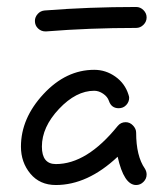

<svg xmlns="http://www.w3.org/2000/svg" viewBox="-20 -530 480 550"><path d="M350 -250Q350 -238 341.5 -229Q333 -220 320 -220Q299 -220 292 -241Q288 -253 275.5 -261.5Q263 -270 250 -270Q198 -270 149 -218Q100 -166 100 -110Q100 -60 140 -60Q229 -60 317 -169Q326 -180 340 -180Q352 -180 361 -170.5Q370 -161 370 -150Q370 -83 395 -47Q400 -39 400 -30Q400 -18 391 -9Q382 0 370 0Q335 0 317 -81Q231 0 140 0Q94 0 67 -32.5Q40 -65 40 -110Q40 -191 104.5 -260.5Q169 -330 250 -330Q283 -330 310.5 -310.5Q338 -291 348 -259Q350 -253 350 -250ZM80 -470Q80 -481 88 -490Q96 -499 108 -500Q234 -510 370 -510Q382 -510 391 -501Q400 -492 400 -480Q400 -468 391 -459Q382 -450 370 -450Q236 -450 112 -440H110Q98 -440 89 -448.5Q80 -457 80 -470Z"/></svg>

Font: Pecita
Style: Book
Weight: 400
Width: 7
Version: Version 4.3